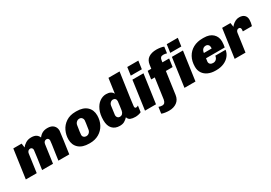

<svg xmlns="http://www.w3.org/2000/svg" viewBox="27 -1751 4173 2961"><g transform="rotate(-30 2113.5 -270.5)"><path d="M535 -443Q562 -480 599.5 -500.5Q637 -521 692 -521Q761 -521 798 -485Q835 -449 835 -392Q835 -377 815 -235.5Q795 -94 788 -46L782 0H588Q593 -32 604 -114Q634 -310 634 -334Q634 -354 622.5 -366.5Q611 -379 593 -379Q571 -379 555.5 -364Q540 -349 537 -324L492 0H298Q307 -70 327 -202Q344 -318 344 -334Q344 -354 332.5 -366.5Q321 -379 303 -379Q281 -379 265.5 -364Q250 -349 247 -324L202 0H8L80 -511H228L238 -437Q258 -466 301 -493.5Q344 -521 402 -521Q456 -521 488 -501Q520 -481 535 -443Z M1456 -305Q1456 -215 1417 -143Q1378 -71 1308 -30.5Q1238 10 1149 10H1134Q1014 10 949.5 -48.5Q885 -107 885 -205Q885 -284 919 -356.5Q953 -429 1022.5 -475Q1092 -521 1192 -521H1209Q1327 -521 1391.5 -462.5Q1456 -404 1456 -305ZM1112 -330Q1090 -194 1090 -169Q1090 -143 1107 -127Q1124 -111 1150 -111Q1181 -111 1202.5 -131Q1224 -151 1229 -181Q1251 -318 1251 -339Q1251 -363 1234.5 -381.5Q1218 -400 1191 -400Q1161 -400 1139 -380Q1117 -360 1112 -330Z M1858 -458 1895 -720H2093Q2048 -408 2030 -280.5Q2012 -153 2013 -146Q2013 -128 2017.5 -119Q2022 -110 2038 -110Q2055 -110 2075 -123L2060 -13Q2039 -2 2010.5 4Q1982 10 1957 10Q1905 10 1870.5 -4Q1836 -18 1824 -59Q1794 -27 1761.5 -8.5Q1729 10 1679 10Q1596 10 1548 -41.5Q1500 -93 1500 -193Q1500 -298 1533.5 -372Q1567 -446 1621 -483.5Q1675 -521 1735 -521Q1829 -521 1858 -458ZM1715 -326Q1694 -178 1694 -170Q1694 -144 1709 -127.5Q1724 -111 1747 -111Q1778 -111 1796 -130.5Q1814 -150 1819 -181L1830 -257Q1840 -333 1840 -338Q1840 -366 1825.5 -381Q1811 -396 1787 -396Q1760 -396 1739.5 -376Q1719 -356 1715 -326Z M2407 -577H2210L2230 -720H2427ZM2326 0H2130L2201 -511H2398Z M2881 -706 2866 -596Q2832 -606 2805 -606Q2774 -606 2759.5 -592Q2745 -578 2741 -551L2735 -511H2855L2835 -369H2715L2660 26Q2649 105 2593 146Q2537 187 2454 187Q2422 187 2383.5 181.5Q2345 176 2323 165L2339 53Q2351 58 2368.5 61.5Q2386 65 2399 65Q2430 65 2445 47Q2460 29 2466 -4L2517 -369H2453L2473 -511H2537L2546 -577Q2557 -656 2611.5 -692Q2666 -728 2751 -728Q2782 -728 2821 -722.5Q2860 -717 2881 -706ZM3110 -577H2913L2933 -720H3130ZM3029 0H2833L2904 -511H3101Z M3693 -330Q3693 -305 3690 -281Q3687 -257 3682 -229H3349Q3341 -185 3341 -170Q3341 -142 3360 -126.5Q3379 -111 3409 -111Q3444 -111 3466 -132.5Q3488 -154 3493 -192H3676Q3668 -135 3631.5 -89Q3595 -43 3534.5 -16.5Q3474 10 3398 10H3383Q3311 10 3254.5 -15Q3198 -40 3166.5 -87.5Q3135 -135 3135 -200Q3135 -299 3175.5 -371.5Q3216 -444 3287.5 -482.5Q3359 -521 3451 -521H3476Q3580 -521 3636.5 -467.5Q3693 -414 3693 -330ZM3361 -316H3499Q3499 -319 3500 -325Q3501 -331 3501 -339Q3501 -365 3484.5 -382.5Q3468 -400 3442 -400Q3409 -400 3387.5 -378.5Q3366 -357 3361 -316Z M4227 -410Q4227 -361 4210 -304H4048Q4051 -322 4051 -336Q4051 -378 4016 -378Q3996 -378 3982.5 -364Q3969 -350 3966 -328L3920 0H3727L3799 -511H3947L3958 -437Q3964 -448 3984.5 -468Q4005 -488 4036.5 -504.5Q4068 -521 4105 -521Q4164 -521 4195.5 -491.5Q4227 -462 4227 -410Z"/></g></svg>

Font: Chivo Black Italic
Style: Regular
Weight: 900
Italic angle: -8.05°
Designer: Hector Gatti
Foundry: Omnibus-Type
Version: Version 1.007